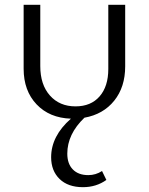

<svg xmlns="http://www.w3.org/2000/svg" viewBox="-20 -486 616 796"><path d="M429 -466H499V-211Q499 -125 453.5 -68.5Q408 -12 330 2Q259 70 259 151Q259 193 282 216.5Q305 240 346 240Q377 240 403 223L421 260Q379 290 324 290Q262 290 227 256Q192 222 192 166Q192 78 274 6Q185 3 131.5 -53.5Q78 -110 78 -201V-466H147V-212Q147 -135 187 -90Q227 -45 293 -45Q357 -45 393 -86.5Q429 -128 429 -200Z"/></svg>

Font: EauTestSC
Style: Regular
Weight: 400
Designer: Christian Thalmann (Catharsis Fonts)
Version: Version 0.001;PS 000.001;hotconv 1.0.88;makeotf.lib2.5.64775